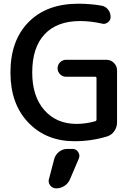

<svg xmlns="http://www.w3.org/2000/svg" viewBox="-20 -784 733 1050"><path d="M287.1 246.1Q267.6 246.1 254.9 230.5Q246.1 218.8 246.1 206.1Q246.1 200.2 248 194.3L276.4 85.9Q283.2 61.5 303.2 45.9Q323.2 30.3 348.6 30.3H376Q396.5 30.3 407.2 46.9Q414.1 57.6 414.1 67.4Q414.1 75.2 411.1 83L362.3 197.3Q352.5 219.7 332 232.9Q311.5 246.1 287.1 246.1ZM408.2 -763.7Q474.6 -763.7 536.1 -752.9Q557.6 -749 571.3 -731.4Q585 -713.9 585 -691.4Q585 -672.9 570.3 -662.1Q558.6 -653.3 545.9 -653.3Q542 -653.3 536.1 -655.3Q475.6 -668.9 418 -668.9Q292 -668.9 224.1 -596.7Q156.2 -524.4 156.2 -387.7Q156.2 -256.8 222.7 -181.6Q289.1 -106.4 398.4 -106.4Q449.2 -106.4 501 -121.1Q507.8 -123 507.8 -130.9V-357.4Q507.8 -364.3 500 -364.3H341.8Q322.3 -364.3 308.6 -377.9Q294.9 -391.6 294.9 -410.6Q294.9 -429.7 308.6 -443.4Q322.3 -457 341.8 -457H562.5Q585.9 -457 603 -439.9Q620.1 -422.9 620.1 -399.4V-115.2Q620.1 -88.9 605.5 -67.4Q590.8 -45.9 566.4 -38.1Q480.5 -11.7 387.7 -11.7Q232.4 -11.7 134.8 -113.8Q37.1 -215.8 37.1 -387.7Q37.1 -562.5 136.2 -663.1Q235.4 -763.7 408.2 -763.7Z"/></svg>

Font: Gen Jyuu Gothic Medium
Style: Regular
Weight: 500
Designer: [Source Han Sans]
Ryoko NISHIZUKA  (kana & ideographs); Paul D. Hunt (Latin, Greek & Cyrillic); Wenlong ZHANG  (bopomofo
Version: Version 1.002.20150607